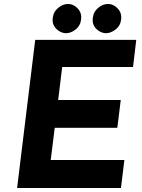

<svg xmlns="http://www.w3.org/2000/svg" viewBox="-20 -934 707 954"><path d="M155 -736H657L641 -601H289L269 -437H580L563 -299H252L232 -139H598L581 0H65ZM242 -845Q246 -877 271 -896.5Q296 -916 322 -914Q347 -913 367 -891Q387 -869 383 -837Q379 -805 354.5 -786.5Q330 -768 305 -769Q278 -771 258 -792.5Q238 -814 242 -845ZM441 -845Q445 -877 469.5 -896.5Q494 -916 521 -914Q546 -913 566 -890.5Q586 -868 582 -837Q578 -805 553 -786.5Q528 -768 504 -769Q477 -771 457 -792Q437 -813 441 -845Z"/></svg>

Font: Josefin Sans Thin
Style: Bold Italic
Weight: 700
Italic angle: -7°
Version: Version 2.000